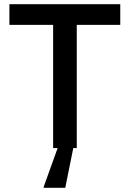

<svg xmlns="http://www.w3.org/2000/svg" viewBox="-20 -708 620 918"><path d="M234 0V-589H25V-688H555V-589H347V0ZM189 190V185L262 -18H333V-13L292 190Z"/></svg>

Font: Saira Medium
Style: Regular
Weight: 500
Designer: Hector Gatti with collaboration of the Omnibus-Type team
Foundry: Omnibus-Type
Version: Version 1.100; ttfautohint (v1.8.3)